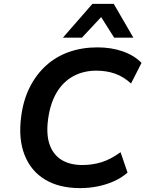

<svg xmlns="http://www.w3.org/2000/svg" viewBox="-20 -959 758 989"><path d="M393 10Q285 10 212 -34Q139 -78 106.5 -161Q74 -244 89 -358Q100 -444 133.5 -510Q167 -576 218 -622Q269 -668 336 -691.5Q403 -715 482 -715Q553 -715 612 -694.5Q671 -674 709 -635L655 -529Q615 -565 571.5 -580Q528 -595 476 -595Q410 -595 357.5 -566.5Q305 -538 272 -482.5Q239 -427 228 -347Q217 -267 235.5 -214.5Q254 -162 297 -135.5Q340 -109 405 -109Q456 -109 503 -123.5Q550 -138 601 -175L637 -70Q606 -43 567 -25.5Q528 -8 483.5 1Q439 10 393 10ZM304 -765 456 -939H566L667 -765H568L501 -871L402 -765Z"/></svg>

Font: Nunito Sans 7pt
Style: Bold Italic
Weight: 700
Italic angle: -9°
Version: Version 3.101;gftools[0.9.27]